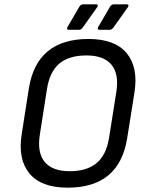

<svg xmlns="http://www.w3.org/2000/svg" viewBox="-20 -845 669 877"><path d="M293 -709Q288.1 -709 286.6 -712.4Q285.2 -715.8 288.1 -721.2L342.8 -814.9Q349.1 -825.2 359.9 -825.2H418.9Q424.8 -825.2 426.3 -821.3Q427.7 -817.4 423.8 -812L357.9 -719.2Q350.6 -709 341.8 -709ZM433.1 -709Q428.2 -709 426.8 -712.4Q425.3 -715.8 428.2 -721.2L482.9 -814.9Q489.3 -825.2 500 -825.2H559.1Q564.9 -825.2 566.4 -821.3Q567.9 -817.4 564 -812L498 -719.2Q490.7 -709 481.9 -709ZM289.1 12.2Q168 12.2 114.5 -52.7Q61 -117.7 79.1 -231.9L111.8 -440.9Q147.9 -667 383.8 -667Q504.9 -667 558.6 -602.1Q612.3 -537.1 594.2 -422.9L561 -213.9Q524.9 12.2 289.1 12.2ZM297.9 -63Q376 -63 420.7 -99.6Q465.3 -136.2 478 -214.8L511.2 -423.8Q524.4 -506.8 489.3 -549.3Q454.1 -591.8 375 -591.8Q295.9 -591.8 251.7 -555.2Q207.5 -518.6 194.8 -439.9L162.1 -231Q148.9 -147.9 184.1 -105.5Q219.2 -63 297.9 -63Z"/></svg>

Font: Sofia Sans
Style: Italic
Weight: 400
Italic angle: -9°
Designer: Botio Nikoltchev, Ani Petrova
Foundry: lettersoup
Version: Version 4.100